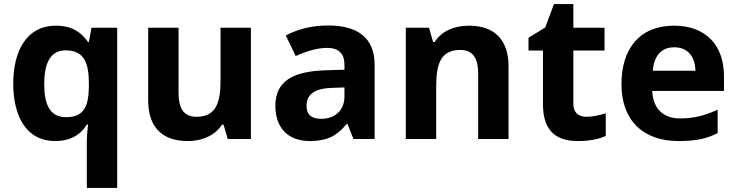

<svg xmlns="http://www.w3.org/2000/svg" viewBox="-20 -682 3614 942"><path d="M197 -270C197 -380 232 -435 302 -435C394 -435 416 -372 416 -271V-253C414 -159 391 -107 304 -107C220 -107 197 -177 197 -270ZM406 -71H412C408 -36 406 -9 406 11V240H555V-546H429L416 -476H412C377 -525 332 -556 254 -556C108 -556 45 -428 45 -272C45 -116 106 10 251 10C326 10 377 -22 406 -71Z M944 -109C877 -109 856 -156 856 -227V-546H707V-190C707 -61 773 10 901 10C978 10 1038 -22 1069 -70H1077L1097 0H1211V-546H1062V-289C1062 -180 1041 -109 944 -109Z M1591 -557C1514 -557 1445 -541 1382 -508L1431 -407C1490 -434 1542 -447 1585 -447C1642 -447 1670 -419 1670 -364V-340L1575 -337C1435 -332 1331 -295 1331 -163C1331 -55 1393 10 1500 10C1543 10 1577 3 1603 -9C1629 -21 1656 -43 1681 -74H1685L1714 0H1818V-364C1818 -500 1730 -557 1591 -557ZM1556 -99C1508 -99 1484 -120 1484 -162C1484 -230 1539 -249 1612 -251L1670 -253V-208C1670 -141 1623 -99 1556 -99Z M2281 -556C2203 -556 2144 -526 2113 -476H2105L2085 -546H1971V0H2120V-257C2120 -366 2141 -437 2238 -437C2305 -437 2326 -390 2326 -319V0H2475V-356C2475 -484 2409 -556 2281 -556Z M2793 -171V-434H2946V-546H2793V-662H2698L2655 -547L2573 -497V-434H2644V-171C2644 -52 2696 10 2815 10C2869 10 2915 2 2952 -15V-126C2915 -115 2884 -109 2858 -109C2818 -109 2793 -130 2793 -171Z M3392 -335H3183C3188 -402 3220 -450 3288 -450C3355 -450 3391 -403 3392 -335ZM3501 -29V-144C3444 -118 3392 -101 3316 -101C3231 -101 3183 -153 3180 -236H3532V-308C3532 -462 3441 -556 3287 -556C3118 -556 3029 -443 3029 -269C3029 -93 3133 10 3309 10C3393 10 3446 -1 3501 -29Z"/></svg>

Font: Passageway
Style: Regular
Weight: 700
Foundry: Ascender Corporation
Version: Version 1.11